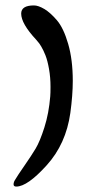

<svg xmlns="http://www.w3.org/2000/svg" viewBox="-20 -753 317 707"><path d="M113 -607Q58 -666 58 -703Q58 -733 105 -733Q121 -733 143 -720Q165 -707 189.5 -678.5Q214 -650 231 -591.5Q248 -533 248 -455Q248 -403 239 -337Q223 -223 152 -144.5Q81 -66 40 -66Q30 -66 30 -74Q30 -82 35 -90Q45 -107 70 -143Q95 -179 111 -205.5Q127 -232 143.5 -284Q160 -336 165 -398Q166 -410 166 -433Q166 -468 160.5 -499Q155 -530 147.5 -549Q140 -568 132 -581.5Q124 -595 118 -601Z"/></svg>

Font: KleponIjo
Style: Ijo
Weight: 400
Designer: Aprian Dwi Nur Sembada & Aurellia CItra
Version: Version 001.000